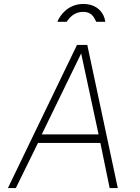

<svg xmlns="http://www.w3.org/2000/svg" viewBox="-20 -950 707 970"><path d="M270 -840H317C331 -861 355 -890 400 -890C449 -890 457 -855 466 -840H512C507 -881 474 -930 401 -930C325 -930 283 -874 270 -840ZM20 0H60L172 -228H487L534 0H575L421 -723H369ZM191 -271 390 -680 478 -271Z"/></svg>

Font: United Sans Thin
Style: Italic
Weight: 100
Italic angle: -8°
Designer: Pablo Impallari, Rodrigo Fuenzalida (Modified by Dan O. Williams)
Version: Version 1.000;PS 001.000;hotconv 1.0.88;makeotf.lib2.5.64775